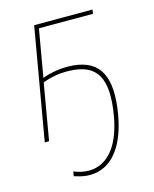

<svg xmlns="http://www.w3.org/2000/svg" viewBox="-109 -594 691 861"><g transform="rotate(-15 236.5 -163.0)"><path d="M43 0H63L108 -261C148 -276 195 -286 254 -280C356 -270 403 -206 373 -34C347 117 274 181 189 173C166 171 151 166 133 159L129 180C144 185 165 191 185 193C284 202 364 131 393 -35C422 -205 379 -288 258 -300C202 -305 153 -296 112 -281L150 -501H401L404 -520H133Z"/></g></svg>

Font: Fixel Text 20240404 Thin
Style: Italic
Weight: 100
Width: 4
Italic angle: -10°
Designer: AlfaBravo + MacPaw
Foundry: Kyrylo Tkachov, Marchela Mozhyna, Serhii Makarenko, Maria Weinstein, Zakhar Kryvoshyya
Version: Version 1.211;Glyphs 3.2 (3225)